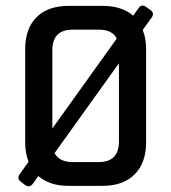

<svg xmlns="http://www.w3.org/2000/svg" viewBox="-20 -664 612 686"><path d="M502 -488V-155Q502 -82 461 -41Q420 0 347 0H225Q157 0 117 -35L97 -7Q86 7 71 -2L54 -15Q40 -26 50 -41L82 -86Q70 -116 70 -155V-488Q70 -562 110.5 -602.5Q151 -643 225 -643H347Q415 -643 456 -608L475 -635Q486 -650 501 -640L518 -628Q532 -618 523 -603L490 -557Q502 -527 502 -488ZM167 -484V-205L397 -526Q382 -558 333 -558H239Q167 -558 167 -484ZM405 -159V-438L175 -117Q192 -85 239 -85H333Q405 -85 405 -159Z"/></svg>

Font: Rajdhani Semibold
Style: Regular
Weight: 600
Designer: Satya Rajpurohit, Jyotish Sonowal
Foundry: Indian Type Foundry
Version: Version 1.200;PS 1.0;hotconv 1.0.78;makeotf.lib2.5.61930; tt